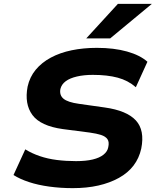

<svg xmlns="http://www.w3.org/2000/svg" viewBox="-20 -964 811 995"><path d="M357 11Q294 11 235.5 3Q177 -5 130 -20.5Q83 -36 50 -57L111 -190Q145 -169 186 -155Q227 -141 274.5 -135Q322 -129 374 -129Q425 -129 460.5 -137.5Q496 -146 516.5 -162.5Q537 -179 541 -201Q547 -228 537 -242.5Q527 -257 504 -264.5Q481 -272 445 -277L306 -295Q190 -311 148 -368Q106 -425 123 -515Q134 -565 165 -602.5Q196 -640 243.5 -665.5Q291 -691 351.5 -703.5Q412 -716 482 -716Q571 -716 638.5 -697Q706 -678 744 -644L684 -512Q644 -547 590 -561.5Q536 -576 461 -576Q415 -576 378.5 -567.5Q342 -559 320.5 -543Q299 -527 293 -503Q287 -471 309 -452.5Q331 -434 389 -426L523 -407Q637 -391 684 -340Q731 -289 712 -194Q701 -144 672 -106Q643 -68 596 -42Q549 -16 489.5 -2.5Q430 11 357 11ZM427 -765 591 -944H767L551 -765Z"/></svg>

Font: Nunito Sans 7pt SemiExpanded ExtraBold
Style: Italic
Weight: 800
Width: 6
Italic angle: -9°
Designer: Vernon Adams
Foundry: Vernon Adams
Version: Version 3.101;gftools[0.9.27]